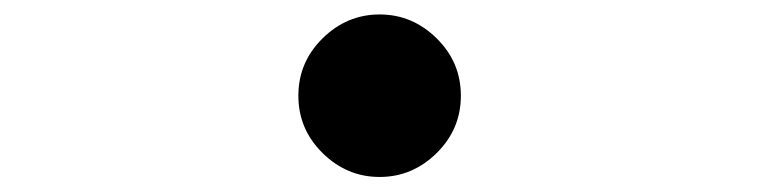

<svg xmlns="http://www.w3.org/2000/svg" viewBox="-20 -511 1040 263"><path d="M578.1 -458.5Q611.3 -425.8 611.3 -379.9Q611.3 -334 578.1 -301.3Q544.9 -268.6 500 -268.6Q455.1 -268.6 421.9 -301.3Q388.7 -334 388.7 -379.9Q388.7 -425.8 421.9 -458.5Q455.1 -491.2 500 -491.2Q544.9 -491.2 578.1 -458.5Z"/></svg>

Font: GenYoMin TW TTF Bold
Style: Regular
Weight: 700
Version: Version 1.300